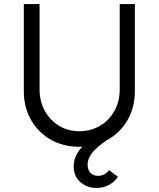

<svg xmlns="http://www.w3.org/2000/svg" viewBox="-20 -720 787 951"><path d="M345 104Q345 73 358.5 47Q372 21 395 -0.5Q418 -22 447.5 -41.5Q477 -61 510 -80L541 -47Q514 -30 491 -13Q468 4 451 21Q434 38 424 56.5Q414 75 414 96Q414 122 428.5 136.5Q443 151 466 151Q483 151 496.5 143.5Q510 136 520 123L564 155Q549 180 520.5 195.5Q492 211 457 211Q412 211 378.5 182.5Q345 154 345 104ZM98 -268V-700H176V-277Q176 -218 202 -171Q228 -124 272.5 -97Q317 -70 372 -70Q430 -70 475.5 -97Q521 -124 547 -171Q573 -218 573 -277V-700H648V-268Q648 -189 612.5 -126.5Q577 -64 514.5 -28.5Q452 7 372 7Q293 7 231 -28.5Q169 -64 133.5 -126.5Q98 -189 98 -268Z"/></svg>

Font: Our Lexend Light
Style: Regular
Weight: 300
Designer: Bonnie Shaver-Troup, Thomas Jockin
Foundry: Lexend
Version: Version 1.007